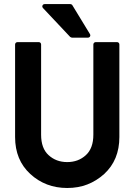

<svg xmlns="http://www.w3.org/2000/svg" viewBox="-20 -918 670 944"><path d="M54.2 -699.2Q54.2 -704.1 57.6 -707.5Q61 -710.9 65.9 -710.9H170.4Q175.8 -710.9 179 -707.5Q182.1 -704.1 182.1 -699.2V-255.9Q182.1 -188.5 218.8 -155.3Q255.9 -121.1 310.5 -121.1Q365.2 -121.1 402.3 -155.3Q439 -189 439 -255.9V-699.2Q439 -704.1 442.4 -707.5Q445.8 -710.9 450.7 -710.9H555.2Q560.5 -710.9 563.7 -707.5Q566.9 -704.1 566.9 -699.2V-244.1Q566.9 -131.3 492.2 -62.5Q454.1 -28.3 409.2 -11Q364.3 6.3 310.5 6.3Q204.1 6.3 128.9 -62.5Q54.2 -131.3 54.2 -244.1ZM333.5 -732.9Q332 -732.9 328.9 -734.4Q325.7 -735.8 324.7 -736.8L191.9 -877.9Q186 -884.3 189 -891.1Q191.9 -897.9 200.2 -897.9H326.2Q328.6 -897.9 331.8 -896.2Q335 -894.5 335.9 -892.1L421.9 -751Q425.8 -744.6 422.6 -738.8Q419.4 -732.9 412.1 -732.9Z"/></svg>

Font: Alte DIN 1451 Mittelschrift
Style: Bold
Weight: 700
Designer: Peter Wiegel
Foundry: Peter Wiegel
Version: Version 1.003